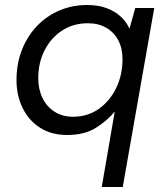

<svg xmlns="http://www.w3.org/2000/svg" viewBox="-20 -528 663 768"><path d="M387 220 439 -82Q410 -46 364 -17Q318 12 249 12Q185 12 139.5 -17.5Q94 -47 70 -97Q46 -147 46 -207Q46 -273 67.5 -328Q89 -383 127.5 -423.5Q166 -464 217.5 -486Q269 -508 328 -508Q372 -508 405 -496Q438 -484 461.5 -463Q485 -442 498 -413L521 -496H597L471 220ZM273 -61Q330 -61 374.5 -92Q419 -123 444.5 -175.5Q470 -228 470 -291Q470 -335 453 -367Q436 -399 405 -417Q374 -435 331 -435Q274 -435 229.5 -406.5Q185 -378 159 -328Q133 -278 133 -215Q133 -171 150 -136Q167 -101 198.5 -81Q230 -61 273 -61Z"/></svg>

Font: DM Sans 24pt
Style: Italic
Weight: 400
Italic angle: -10°
Designer: Colophon Foundry, Jonny Pinhorn
Foundry: Colophon Foundry
Version: Version 4.004;gftools[0.9.30]